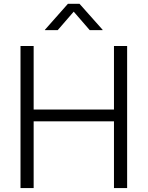

<svg xmlns="http://www.w3.org/2000/svg" viewBox="-20 -963 756 983"><path d="M85 0V-727.5H152.3V-402.3H563.5V-727.5H630.9V0H563.5V-341.8H152.3V0ZM275.4 -808.6H210V-810.5L327.6 -943.4H387.2L505.4 -810.5V-808.6H439.5L357.4 -903.3Z"/></svg>

Font: Inter 24pt Light
Style: Regular
Weight: 300
Designer: Rasmus Andersson
Foundry: rsms
Version: Version 4.001;git-66647c0bb